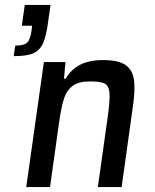

<svg xmlns="http://www.w3.org/2000/svg" viewBox="-20 -763 632 783"><path d="M36 0ZM109 -641 111 -658H69L81 -743H186L177 -679Q169 -617 156 -587.5Q143 -558 116.5 -546Q90 -534 36 -534L42 -577Q78 -577 91 -589.5Q104 -602 109 -641ZM419 -284Q429 -354 426.5 -383.5Q424 -413 407.5 -422Q391 -431 347 -431Q301 -431 276.5 -413Q252 -395 241 -361Q230 -327 221 -264L184 0H87L159 -510H247L241 -442H248Q269 -479 306 -498.5Q343 -518 401 -518Q464 -518 492.5 -497.5Q521 -477 526.5 -436Q532 -395 521 -322L476 0H379Z"/></svg>

Font: Assailand Medium
Style: Italic
Weight: 500
Italic angle: -8°
Designer: Hector Gatti with collaboration of the Omnibus-Type team
Foundry: Omnibus-Type
Version: Version 0.072;October 19, 2019;FontCreator 12.0.0.2547 64-bi